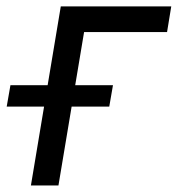

<svg xmlns="http://www.w3.org/2000/svg" viewBox="-63 -565 541 585"><path d="M458.8 -545.5 446 -467.3H193.2L115.1 0H31.2L122.2 -545.5ZM-42.6 -240.1 -31.2 -305.4H281.2L269.9 -240.1Z"/></svg>

Font: Inter UI
Style: Italic
Weight: 400
Italic angle: -9.39999°
Designer: Rasmus Andersson
Foundry: rsms
Version: 3.2;8d6f07862